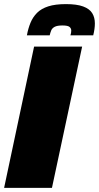

<svg xmlns="http://www.w3.org/2000/svg" viewBox="-25 -915 482 935"><path d="M-5 0 141 -688H375L228 0ZM106 -743Q112 -776 123.5 -804Q135 -832 155.5 -852.5Q176 -873 210 -884Q244 -895 296 -895Q349 -895 380 -883.5Q411 -872 424 -851Q437 -830 437 -801Q437 -788 435 -773.5Q433 -759 429 -743H318Q320 -749 321 -755Q322 -761 322 -766Q322 -777 313.5 -784Q305 -791 279 -791Q254 -791 241.5 -784.5Q229 -778 224.5 -767Q220 -756 217 -743Z"/></svg>

Font: Saira Thin Black
Style: Italic
Weight: 900
Italic angle: -12°
Version: Version 1.101